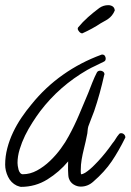

<svg xmlns="http://www.w3.org/2000/svg" viewBox="-20 -685 506 744"><path d="M465.8 -152.3Q440.4 -100.6 413.1 -60.1Q385.7 -19.5 341.8 18.6Q320.3 38.1 293 38.1Q278.3 38.1 265.1 29.8Q252 21.5 247.1 6.8Q245.1 2 244.6 -6.8Q244.1 -15.6 243.7 -25.4Q243.2 -35.2 243.7 -44.4Q244.1 -53.7 244.1 -59.6Q210 -18.6 163.6 10.3Q117.2 39.1 61.5 39.1Q58.6 39.1 53.2 37.1Q47.9 35.2 44.9 34.2Q22.5 23.4 11.2 0Q0 -23.4 0 -46.9Q0 -79.1 8.3 -110.8Q16.6 -142.6 30.8 -172.4Q44.9 -202.1 63.5 -229.5Q82 -256.8 102.5 -281.2Q155.3 -346.7 223.6 -395Q292 -443.4 372.1 -472.7Q373 -473.6 376 -473.6Q382.8 -473.6 386.2 -468.8Q389.6 -463.9 389.6 -458Q389.6 -449.2 382.8 -446.3Q366.2 -437.5 350.1 -430.2Q334 -422.9 318.4 -414.1Q210 -351.6 135.7 -253.9Q121.1 -234.4 105.5 -210Q89.8 -185.5 77.1 -159.7Q64.5 -133.8 56.2 -106.4Q47.9 -79.1 47.9 -53.7Q47.9 -49.8 48.8 -42.5Q49.8 -35.2 51.8 -27.8Q53.7 -20.5 58.1 -15.1Q62.5 -9.8 68.4 -9.8Q96.7 -9.8 123.5 -24.4Q150.4 -39.1 173.8 -61.5Q197.3 -84 215.8 -109.4Q234.4 -134.8 246.1 -157.2Q268.6 -198.2 286.1 -239.7Q303.7 -281.2 321.3 -323.2Q328.1 -340.8 337.4 -364.3Q346.7 -387.7 355.5 -404.3Q359.4 -411.1 368.2 -411.1Q375 -411.1 379.9 -407.2Q384.8 -403.3 384.8 -396.5L383.8 -394.5Q376 -359.4 366.2 -323.7Q356.4 -288.1 344.7 -253.9Q339.8 -240.2 333 -223.6Q326.2 -207 322.3 -195.3Q320.3 -188.5 319.8 -181.6Q319.3 -174.8 318.4 -168Q315.4 -152.3 312 -137.2Q308.6 -122.1 304.7 -106.4Q299.8 -86.9 296.4 -66.9Q293 -46.9 293 -26.4Q293 -21.5 293 -17.6Q293 -13.7 293.9 -9.8Q300.8 -9.8 310.1 -15.6Q319.3 -21.5 329.1 -29.8Q338.9 -38.1 347.2 -46.9Q355.5 -55.7 360.4 -60.5Q389.6 -91.8 416 -129.9Q422.9 -137.7 428.2 -147Q433.6 -156.2 440.4 -164.1Q443.4 -168.9 449.2 -168.9Q456.1 -168.9 460.9 -164.1Q465.8 -159.2 465.8 -152.3ZM424.8 -644.5Q416 -623 398.4 -611.3Q391.6 -606.4 384.8 -603Q377.9 -599.6 370.1 -594.7Q337.9 -573.2 298.8 -555.7Q293 -555.7 287.1 -562Q281.2 -568.4 281.2 -574.2Q281.2 -575.2 281.7 -576.2Q282.2 -577.1 282.2 -578.1Q299.8 -599.6 321.3 -618.7Q342.8 -637.7 365.2 -654.3Q380.9 -665 399.4 -665Q409.2 -665 416.5 -660.2Q423.8 -655.3 424.8 -644.5Z"/></svg>

Font: Calligraffitti
Style: Regular
Weight: 400
Designer: Dathan Boardman
Foundry: Open Window
Version: Version 1.001